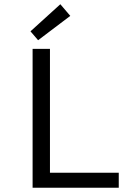

<svg xmlns="http://www.w3.org/2000/svg" viewBox="-20 -887 640 907"><path d="M134 0H541V-71H216V-656H134ZM160 -697 312 -812 265 -867 124 -739Z"/></svg>

Font: Hasklig
Style: Regular
Weight: 400
Monospace: yes
Designer: Paul D. Hunt, Teo Tuominen
Foundry: Adobe Systems Incorporated
Version: Version 2.030;PS 1.0;hotconv 16.6.51;makeotf.lib2.5.65220